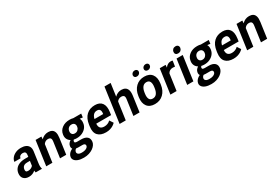

<svg xmlns="http://www.w3.org/2000/svg" viewBox="95 -2067 5230 3599"><g transform="rotate(-30 2709.5 -268.0)"><path d="M440.4 -127.9Q434.1 -83.5 435.3 -55.7Q436.5 -27.8 443.4 -8.3L442.4 0H307.6Q302.2 -18.1 301.8 -43.5Q275.9 -19.5 240.2 -4.9Q204.6 9.8 161.1 9.8Q87.4 9.8 47.9 -32.7Q8.3 -75.2 18.6 -149.4Q25.9 -201.2 55.9 -239.7Q85.9 -278.3 139.2 -300Q192.4 -321.8 268.6 -321.8H334L339.4 -361.3Q350.1 -437 275.4 -436Q242.2 -436 220 -418.5Q197.8 -400.9 193.8 -370.6H60.5Q66.9 -416.5 98.4 -454.6Q129.9 -492.7 180.9 -515.4Q231.9 -538.1 296.9 -538.1Q355 -538.1 397.7 -519.3Q440.4 -500.5 460.9 -460.9Q481.4 -421.4 473.1 -359.9ZM203.1 -95.2Q237.8 -95.2 266.1 -109.4Q294.4 -123.5 308.6 -142.1L322.8 -241.7H263.7Q226.6 -241.7 203.1 -230.5Q179.7 -219.2 167.7 -200Q155.8 -180.7 152.3 -156.2Q147.9 -125.5 158.7 -110.4Q169.4 -95.2 203.1 -95.2Z M885.7 -538.1Q933.6 -538.1 966.6 -518.8Q999.5 -499.5 1013.2 -455.3Q1026.9 -411.1 1016.6 -336.9L969.2 0H835.4L882.8 -337.4Q887.7 -372.1 881.3 -391.6Q875 -411.1 858.6 -419.2Q842.3 -427.2 816.4 -427.2Q786.6 -427.2 763.2 -413.1Q739.7 -398.9 722.7 -374.5L669.9 0H536.6L610.8 -528.3H736.8L732.9 -471.2Q796.4 -538.1 885.7 -538.1Z M1353.5 -109.9Q1440.9 -109.9 1483.4 -71.8Q1525.9 -33.7 1515.6 37.6Q1511.2 67.9 1490 98.9Q1468.8 129.9 1431.9 155.8Q1395 181.6 1344.5 197.8Q1293.9 213.9 1232.4 213.9Q1157.2 213.9 1108.2 195.1Q1059.1 176.3 1036.6 145.5Q1014.2 114.7 1019 79.1Q1023.4 49.3 1038.8 25.9Q1054.2 2.4 1076.4 -14.9Q1098.6 -32.2 1124.5 -43.5Q1105.5 -65.9 1110.8 -104.5Q1115.7 -137.7 1134.8 -160.9Q1153.8 -184.1 1177.7 -198.7Q1136.7 -223.1 1117.9 -262.2Q1099.1 -301.3 1105.5 -348.6L1106.9 -359.4Q1118.2 -439 1184.8 -488.5Q1251.5 -538.1 1350.1 -538.1Q1392.6 -538.1 1427.2 -528.3H1598.1L1588.4 -450.2L1525.4 -458.5Q1550.8 -416.5 1542.5 -359.4L1541 -348.6Q1534.2 -298.8 1501.7 -258.3Q1469.2 -217.8 1417.2 -193.6Q1365.2 -169.4 1299.3 -169.4Q1264.2 -169.4 1234.9 -176.3Q1220.2 -165 1217.3 -146Q1214.4 -123.5 1230.7 -116.7Q1247.1 -109.9 1272.5 -109.9ZM1240.2 -359.9 1238.3 -348.1Q1233.9 -315.4 1252.9 -290.5Q1272 -265.6 1312.5 -265.6Q1352.1 -265.6 1378.2 -290.5Q1404.3 -315.4 1408.7 -348.1L1410.6 -359.9Q1415.5 -394.5 1396 -418.5Q1376.5 -442.4 1336.4 -442.4Q1296.9 -442.4 1271 -418.5Q1245.1 -394.5 1240.2 -359.9ZM1247.1 111.3Q1290.5 111.3 1319.8 101.1Q1349.1 90.8 1364.7 75.2Q1380.4 59.6 1382.3 43.9Q1384.3 30.8 1380.1 19Q1376 7.3 1362.3 0.2Q1348.6 -6.8 1321.8 -6.8H1229.5Q1208.5 -6.8 1188.5 -10.3Q1174.8 -2 1164.1 12.7Q1153.3 27.3 1150.9 46.4Q1147 72.8 1170.2 92Q1193.4 111.3 1247.1 111.3Z M2078.1 -285.6 2069.3 -223.6H1748Q1743.2 -160.2 1770.8 -130.4Q1798.3 -100.6 1856 -100.6Q1893.6 -100.6 1927.5 -114Q1961.4 -127.4 1987.8 -154.3L2039.6 -75.7Q2020 -53.7 1990 -34.4Q1960 -15.1 1919.9 -2.7Q1879.9 9.8 1829.6 9.8Q1712.9 9.8 1656 -52.5Q1599.1 -114.7 1616.7 -238.3L1621.6 -273.9Q1640.1 -404.8 1712.6 -471.4Q1785.2 -538.1 1896.5 -538.1Q2001.5 -538.1 2048.3 -473.1Q2095.2 -408.2 2078.1 -285.6ZM1950.7 -314.9 1952.1 -327.1Q1959 -375 1942.9 -402.8Q1926.8 -430.7 1882.3 -430.7Q1834.5 -430.7 1805.2 -401.4Q1775.9 -372.1 1762.7 -314.9Z M2468.8 -538.1Q2517.6 -538.1 2551.5 -518.1Q2585.4 -498 2599.9 -453.1Q2614.3 -408.2 2604 -333.5L2557.1 0H2423.3L2470.2 -334.5Q2478 -387.7 2460.4 -407.5Q2442.9 -427.2 2403.8 -427.2Q2373.5 -427.2 2350.1 -414.1Q2326.7 -400.9 2311 -377.9L2257.8 0H2124.5L2230 -750H2363.3L2324.7 -474.6Q2354 -504.9 2390.6 -521.5Q2427.2 -538.1 2468.8 -538.1Z M2869.1 -728.5Q2898.4 -728.5 2914.6 -711.2Q2930.7 -693.8 2926.8 -668Q2923.3 -642.6 2902.3 -625Q2881.3 -607.4 2852.1 -607.4Q2822.3 -607.4 2806.4 -625Q2790.5 -642.6 2793.9 -668Q2797.9 -693.8 2818.6 -711.2Q2839.4 -728.5 2869.1 -728.5ZM3106 -728Q3135.7 -728 3151.6 -710.7Q3167.5 -693.4 3163.6 -667.5Q3160.2 -642.1 3139.4 -624.8Q3118.7 -607.4 3088.9 -607.4Q3059.1 -607.4 3043.2 -624.8Q3027.3 -642.1 3030.8 -667.5Q3034.7 -693.4 3055.4 -710.7Q3076.2 -728 3106 -728ZM2690.9 -277.3Q2707.5 -397.5 2780.8 -467.8Q2854 -538.1 2964.8 -538.1Q3077.1 -538.1 3130.1 -467.8Q3183.1 -397.5 3166.5 -277.3L3162.6 -250.5Q3146 -130.9 3073 -60.5Q3000 9.8 2888.7 9.8Q2776.9 9.8 2723.6 -60.5Q2670.4 -130.9 2687 -250.5ZM2819.8 -250.5Q2810.1 -180.7 2830.1 -140.6Q2850.1 -100.6 2904.3 -100.6Q2958 -100.6 2988.8 -140.6Q3019.5 -180.7 3029.3 -250.5L3033.2 -277.3Q3043 -346.2 3023.2 -387.2Q3003.4 -428.2 2949.2 -428.2Q2896 -428.2 2864.7 -387.2Q2833.5 -346.2 2823.7 -277.3Z M3539.6 -538.1Q3549.8 -538.1 3561.5 -536.4Q3573.2 -534.7 3580.1 -531.7L3561.5 -411.6Q3537.1 -415.5 3514.2 -415.5Q3476.6 -415.5 3450 -399.4Q3423.3 -383.3 3407.7 -354.5L3357.9 0H3224.1L3298.3 -528.3H3425.3L3420.9 -471.2Q3443.8 -503.4 3473.6 -520.8Q3503.4 -538.1 3539.6 -538.1Z M3757.8 -737.3Q3792.5 -737.3 3809.8 -717.3Q3827.1 -697.3 3822.8 -666.5Q3818.4 -635.3 3795.4 -615.5Q3772.5 -595.7 3737.8 -595.7Q3703.6 -595.7 3686.8 -615.5Q3669.9 -635.3 3674.3 -666.5Q3678.7 -697.3 3701.2 -717.3Q3723.6 -737.3 3757.8 -737.3ZM3721.7 0H3587.9L3662.1 -528.3H3795.9Z M4114.3 -109.9Q4201.7 -109.9 4244.1 -71.8Q4286.6 -33.7 4276.4 37.6Q4272 67.9 4250.7 98.9Q4229.5 129.9 4192.6 155.8Q4155.8 181.6 4105.2 197.8Q4054.7 213.9 3993.2 213.9Q3918 213.9 3868.9 195.1Q3819.8 176.3 3797.4 145.5Q3774.9 114.7 3779.8 79.1Q3784.2 49.3 3799.6 25.9Q3814.9 2.4 3837.2 -14.9Q3859.4 -32.2 3885.3 -43.5Q3866.2 -65.9 3871.6 -104.5Q3876.5 -137.7 3895.5 -160.9Q3914.6 -184.1 3938.5 -198.7Q3897.5 -223.1 3878.7 -262.2Q3859.9 -301.3 3866.2 -348.6L3867.7 -359.4Q3878.9 -439 3945.6 -488.5Q4012.2 -538.1 4110.8 -538.1Q4153.3 -538.1 4188 -528.3H4358.9L4349.1 -450.2L4286.1 -458.5Q4311.5 -416.5 4303.2 -359.4L4301.8 -348.6Q4294.9 -298.8 4262.5 -258.3Q4230 -217.8 4178 -193.6Q4126 -169.4 4060.1 -169.4Q4024.9 -169.4 3995.6 -176.3Q3981 -165 3978 -146Q3975.1 -123.5 3991.5 -116.7Q4007.8 -109.9 4033.2 -109.9ZM4001 -359.9 3999 -348.1Q3994.6 -315.4 4013.7 -290.5Q4032.7 -265.6 4073.2 -265.6Q4112.8 -265.6 4138.9 -290.5Q4165 -315.4 4169.4 -348.1L4171.4 -359.9Q4176.3 -394.5 4156.7 -418.5Q4137.2 -442.4 4097.2 -442.4Q4057.6 -442.4 4031.7 -418.5Q4005.9 -394.5 4001 -359.9ZM4007.8 111.3Q4051.3 111.3 4080.6 101.1Q4109.9 90.8 4125.5 75.2Q4141.1 59.6 4143.1 43.9Q4145 30.8 4140.9 19Q4136.7 7.3 4123 0.2Q4109.4 -6.8 4082.5 -6.8H3990.2Q3969.2 -6.8 3949.2 -10.3Q3935.5 -2 3924.8 12.7Q3914.1 27.3 3911.6 46.4Q3907.7 72.8 3930.9 92Q3954.1 111.3 4007.8 111.3Z M4838.9 -285.6 4830.1 -223.6H4508.8Q4503.9 -160.2 4531.5 -130.4Q4559.1 -100.6 4616.7 -100.6Q4654.3 -100.6 4688.2 -114Q4722.2 -127.4 4748.5 -154.3L4800.3 -75.7Q4780.8 -53.7 4750.7 -34.4Q4720.7 -15.1 4680.7 -2.7Q4640.6 9.8 4590.3 9.8Q4473.6 9.8 4416.7 -52.5Q4359.9 -114.7 4377.4 -238.3L4382.3 -273.9Q4400.9 -404.8 4473.4 -471.4Q4545.9 -538.1 4657.2 -538.1Q4762.2 -538.1 4809.1 -473.1Q4856 -408.2 4838.9 -285.6ZM4711.4 -314.9 4712.9 -327.1Q4719.7 -375 4703.6 -402.8Q4687.5 -430.7 4643.1 -430.7Q4595.2 -430.7 4565.9 -401.4Q4536.6 -372.1 4523.4 -314.9Z M5234.9 -538.1Q5282.7 -538.1 5315.7 -518.8Q5348.6 -499.5 5362.3 -455.3Q5376 -411.1 5365.7 -336.9L5318.4 0H5184.6L5231.9 -337.4Q5236.8 -372.1 5230.5 -391.6Q5224.1 -411.1 5207.8 -419.2Q5191.4 -427.2 5165.5 -427.2Q5135.7 -427.2 5112.3 -413.1Q5088.9 -398.9 5071.8 -374.5L5019 0H4885.7L4960 -528.3H5085.9L5082 -471.2Q5145.5 -538.1 5234.9 -538.1Z"/></g></svg>

Font: Robert Sans ExtraBold
Style: Italic
Weight: 800
Italic angle: -8°
Designer: Christian Robertson (extended by Adam Twardoch)
Foundry: Google
Version: Version 12.135;April 2, 2019;FontCreator 11.5.0.2425 64-bit;